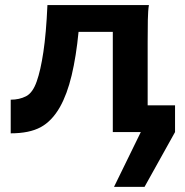

<svg xmlns="http://www.w3.org/2000/svg" viewBox="-20 -518 726 753"><path d="M422.4 -393.1H288.1Q278.8 -296.9 261 -222.4Q243.2 -147.9 214.8 -97.7Q183.6 -43 139.2 -19Q94.7 4.9 22 4.9V-127Q55.7 -127 82 -140.4Q108.4 -153.8 124 -198.7Q139.2 -241.2 150.1 -314Q161.1 -386.7 166 -498H564Q560.5 -477.5 559.8 -439.7Q559.1 -401.9 559.1 -351.6V0H422.4ZM507.8 -105H666.5V0L546.9 214.8H427.2L532.2 0Z"/></svg>

Font: Andika
Style: Bold
Weight: 700
Designer: Victor Gaultney, Annie Olsen, Julie Remington, Don Collingsworth, Eric Hays, Becca Hirsbrunner
Foundry: SIL International
Version: Version 6.101